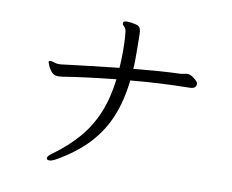

<svg xmlns="http://www.w3.org/2000/svg" viewBox="-81 -819 1162 962"><g transform="rotate(10 500.0 -338.5)"><path d="M889 -466Q889 -443 855 -443Q782 -442 706 -438Q630 -434 557 -427Q546 -324 512.5 -242Q479 -160 417.5 -94Q356 -28 259 27Q239 38 227 38Q217 38 215 33.5Q213 29 213 28Q213 17 237 1Q311 -53 362.5 -113Q414 -173 445 -248Q476 -323 488 -421Q325 -404 221 -387Q214 -386 208 -385.5Q202 -385 197 -385Q189 -385 186 -386Q171 -389 160 -403.5Q149 -418 143.5 -432Q138 -446 138 -447Q138 -454 148 -454Q155 -454 162.5 -451Q170 -448 175 -447Q181 -446 186 -446H201Q204 -446 208 -447Q274 -455 346 -463.5Q418 -472 493 -480Q496 -519 496 -562Q496 -606 493.5 -638Q491 -670 489 -674Q484 -685 477.5 -690.5Q471 -696 471 -704V-706Q473 -715 492 -715Q510 -715 534 -709Q549 -706 555.5 -697.5Q562 -689 563 -662.5Q564 -636 564 -579Q564 -555 564 -532Q564 -509 562 -487Q623 -493 683.5 -497.5Q744 -502 802 -504Q810 -505 818 -507Q826 -509 834 -509H837Q846 -509 857.5 -502Q869 -495 878.5 -486Q888 -477 889 -470Z"/></g></svg>

Font: Klee One SemiBold
Style: Regular
Weight: 600
Designer: Fontworks Inc.
Foundry: Fontworks Inc.
Version: Version 1.00;January 12, 2022;FontCreator 13.0.0.2683 64-bit